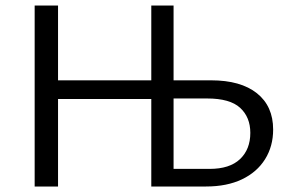

<svg xmlns="http://www.w3.org/2000/svg" viewBox="-20 -678 1060 698"><path d="M530 0V-658H611V-64H742Q815 -64 852.5 -99.5Q890 -135 890 -195Q890 -252 853 -286Q816 -320 733 -320H582V-386H747Q855 -386 914 -339Q973 -292 973 -207Q973 -146 943.5 -99Q914 -52 859.5 -26Q805 0 729 0ZM106 0V-658H191V0ZM134 -318V-386H588V-318Z"/></svg>

Font: Ysabeau Office Medium
Style: Regular
Weight: 500
Designer: Christian Thalmann (Catharsis Fonts)
Version: Version 2.001;gftools[0.9.30]; featfreeze: tnum,lnum,ss02